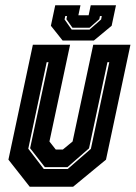

<svg xmlns="http://www.w3.org/2000/svg" viewBox="-20 -710 516 730"><path d="M93 0 12 -103 105 -540H246.5L168 -172L192 -141.5H219L256 -172L334.5 -540H476L383 -103L258 0ZM146.5 -67.5H237.5L325.5 -144L395.5 -473.5H388.5L318.5 -146L236.5 -74.5H150.5L94.5 -146.5L164.5 -473.5H157.5L87.5 -144.5ZM218 -556 173.5 -612 190 -690H286L278 -652H317L325 -690H421L404.5 -612L337 -556ZM252.5 -597.5H320.5L364.5 -636L367 -649H360L357.5 -637L320.5 -604.5H255.5L232.5 -637L235 -649H228L225.5 -636Z"/></svg>

Font: Tourney Condensed ExtraBold
Style: Italic
Weight: 800
Width: 3
Italic angle: -12°
Designer: Tyler Finck
Foundry: Etcetera Type Co
Version: Version 1.010; ttfautohint (v1.8.3)